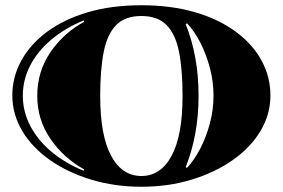

<svg xmlns="http://www.w3.org/2000/svg" viewBox="-20 -690 1078 732"><path d="M519 22Q417 22 328 -5Q239 -32 171 -79.5Q103 -127 65 -190.5Q27 -254 27 -326Q27 -397 61.5 -459.5Q96 -522 160.5 -569.5Q225 -617 315.5 -643.5Q406 -670 519 -670Q632 -670 723 -643.5Q814 -617 878.5 -569.5Q943 -522 977 -459.5Q1011 -397 1011 -326Q1011 -254 973 -190.5Q935 -127 867 -79.5Q799 -32 710 -5Q621 22 519 22ZM519 -19Q593 -19 634.5 -96.5Q676 -174 676 -324Q676 -425 662.5 -492.5Q649 -560 615 -594.5Q581 -629 519 -629Q457 -629 423 -594.5Q389 -560 375.5 -492.5Q362 -425 362 -324Q362 -174 403.5 -96.5Q445 -19 519 -19ZM299 -39 301 -44Q222 -88 172 -161Q122 -234 122 -325Q122 -417 172 -490.5Q222 -564 301 -607L299 -612Q230 -584 177.5 -540.5Q125 -497 96 -442Q67 -387 67 -325Q67 -264 96 -209Q125 -154 177.5 -110.5Q230 -67 299 -39ZM693 -50Q721 -80 743.5 -123.5Q766 -167 780 -219Q794 -271 794 -325Q794 -380 780 -432Q766 -484 743.5 -528Q721 -572 693 -601L688 -598Q712 -538 724.5 -470Q737 -402 737 -325Q737 -249 724.5 -181Q712 -113 688 -53Z"/></svg>

Font: Diplomata SC
Style: Regular
Weight: 400
Designer: Eduardo Rodriguez Tunni
Foundry: Eduardo Rodriguez Tunni
Version: Version 1.002; ttfautohint (v1.8.4.7-5d5b);gftools[0.9.23]